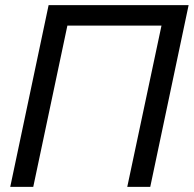

<svg xmlns="http://www.w3.org/2000/svg" viewBox="-20 -730 757 750"><path d="M20 0 169.9 -710H716.8L566.9 0H477.1L610.8 -629.9H243.2L109.9 0Z"/></svg>

Font: Rawline Medium
Style: Italic
Weight: 500
Italic angle: -12°
Designer: Matt McInerney, Pablo Impallari, Rodrigo Fuenzalida
Foundry: Matt McInerney, Pablo Impallari, Rodrigo Fuenzalida
Version: Version 4.020;PS 004.020;hotconv 1.0.88;makeotf.lib2.5.64775